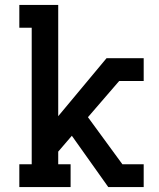

<svg xmlns="http://www.w3.org/2000/svg" viewBox="-20 -755 640 775"><path d="M58 0V-92H108V-643H58V-735H215V-286L410 -520H560V-428H461L335 -282L474 -92H560V0H417L270 -207L215 -143V-92H265V0Z"/></svg>

Font: Iosevka Etoile Semibold
Style: Regular
Weight: 600
Designer: Belleve Invis
Foundry: Belleve Invis
Version: Version 22.1.2; ttfautohint (v1.8.4)